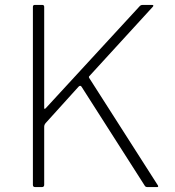

<svg xmlns="http://www.w3.org/2000/svg" viewBox="-20 -762 714 782"><path d="M623 -7Q625 -4 624 -2Q623 0 620 0H581Q573 0 570 -5L312 -409Q307 -416 300 -409L168 -263Q160 -255 160 -246V-9Q160 0 150 0H124Q119 0 116.5 -2Q114 -4 114 -9V-734Q114 -742 122 -742H152Q160 -742 160 -734V-323Q160 -319 161.5 -318.5Q163 -318 167 -322L550 -738Q552 -740 554.5 -741Q557 -742 561 -742H599Q604 -742 604.5 -739.5Q605 -737 602 -734L343 -451Q341 -449 343 -445L623 -7Z"/></svg>

Font: Libre Franklin Thin Thin
Style: Regular
Weight: 250
Version: Version 3.000